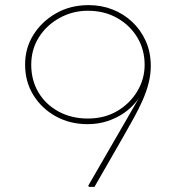

<svg xmlns="http://www.w3.org/2000/svg" viewBox="-20 -730 678 750"><path d="M327 0 325 -5 544 -384 550 -399Q537 -365 515 -336.5Q493 -308 463.5 -288Q434 -268 398.5 -256.5Q363 -245 322 -245Q254 -245 199 -275Q144 -305 111 -357.5Q78 -410 78 -478Q78 -542 110.5 -594Q143 -646 199 -678Q255 -710 326 -710Q376 -710 419.5 -693Q463 -676 496.5 -644.5Q530 -613 549.5 -569.5Q569 -526 569 -472Q569 -439 560.5 -405.5Q552 -372 537 -338Q522 -304 502 -268Q482 -232 461 -195L349 0ZM323 -267Q388 -267 437.5 -296Q487 -325 516 -373Q545 -421 545 -477Q545 -536 516.5 -583.5Q488 -631 438 -659.5Q388 -688 323 -688Q264 -688 213 -660Q162 -632 132 -584.5Q102 -537 102 -477Q102 -417 130 -369.5Q158 -322 208.5 -294.5Q259 -267 323 -267Z"/></svg>

Font: Lexend Exa Thin
Style: Regular
Weight: 250
Designer: Bonnie Shaver-Troup, Thomas Jockin
Foundry: Lexend
Version: Version 1.007